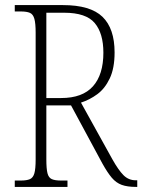

<svg xmlns="http://www.w3.org/2000/svg" viewBox="-20 -734 559 754"><path d="M38 0V-25H61Q85 -25 97.5 -30.5Q110 -36 115 -53.5Q120 -71 120 -108V-606Q120 -642 115 -660Q110 -678 97.5 -683.5Q85 -689 61 -689H38V-714H227Q335 -714 382.5 -668Q430 -622 430 -528Q430 -466 411 -426Q392 -386 362 -364Q332 -342 298 -331L421 -109Q445 -66 465 -46Q485 -26 513 -26H519V0H514Q480 0 458 -8Q436 -16 419 -36Q402 -56 382 -92L259 -320H162V-108Q162 -71 166.5 -53.5Q171 -36 183.5 -30.5Q196 -25 220 -25H245V0ZM220 -349Q304 -349 345 -395Q386 -441 386 -527Q386 -603 352 -643.5Q318 -684 232 -684H162V-349Z"/></svg>

Font: Noto Serif Condensed ExtraLight
Style: Regular
Weight: 200
Width: 3
Designer: Monotype Design Team
Foundry: Monotype Imaging Inc.
Version: Version 2.013; ttfautohint (v1.8.4.7-5d5b)